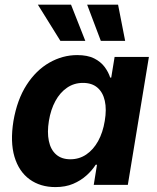

<svg xmlns="http://www.w3.org/2000/svg" viewBox="-20 -779 663 809"><path d="M213.4 9.3Q149.9 9.3 104.7 -23.4Q59.6 -56.2 41 -118.4Q22.5 -180.7 36.6 -269Q52.2 -359.4 92 -421.1Q131.8 -482.9 187.7 -514.9Q243.7 -546.9 305.2 -546.9Q348.6 -546.9 376.5 -533Q404.3 -519 420.7 -497.1Q437 -475.1 444.3 -452.1H448.7L462.9 -539.1H607.4L518.6 0H375L388.7 -85H383.3Q368.2 -61 344.2 -39.6Q320.3 -18.1 288.1 -4.4Q255.9 9.3 213.4 9.3ZM276.4 -107.9Q314 -107.9 343.8 -128.2Q373.5 -148.4 393.6 -184.8Q413.6 -221.2 421.4 -269.5Q429.7 -318.4 421.6 -354.2Q413.6 -390.1 390.4 -409.9Q367.2 -429.7 329.6 -429.7Q292 -429.7 262.5 -409.4Q232.9 -389.2 213.4 -353.3Q193.8 -317.4 186 -269.5Q178.2 -221.7 185.8 -185.1Q193.4 -148.4 216.3 -128.2Q239.3 -107.9 276.4 -107.9ZM404.8 -606.9 347.2 -759.3H477.5L507.3 -606.9ZM234.4 -606.9 139.6 -759.3H279.3L339.4 -606.9Z"/></svg>

Font: Inter 18pt
Style: Bold Italic
Weight: 700
Italic angle: -9.3988°
Designer: Rasmus Andersson
Foundry: rsms
Version: Version 4.001;git-66647c0bb